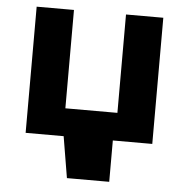

<svg xmlns="http://www.w3.org/2000/svg" viewBox="-51 -581 780 805"><g transform="rotate(5 339.0 -178.5)"><path d="M71 0V-531H228V-117H447V-531H604V0H438V174H260L231 0Z"/></g></svg>

Font: Fix15 Mono
Style: Bold
Weight: 700
Designer: Carrois Corporate & Edenspiekermann AG
Foundry: Carrois Corporate GbR & Edenspiekermann AG
Version: Version 3.206